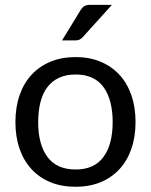

<svg xmlns="http://www.w3.org/2000/svg" viewBox="-20 -744 607 772"><path d="M284 -514.5Q339.5 -514.5 384 -496Q428.5 -477.5 460 -443.5Q491.5 -409.5 508.2 -361.2Q525 -313 525 -253.5Q525 -193.5 508.2 -145.5Q491.5 -97.5 460 -63.5Q428.5 -29.5 384 -11.2Q339.5 7 284 7Q228 7 183.2 -11.2Q138.5 -29.5 107 -63.5Q75.5 -97.5 58.8 -145.5Q42 -193.5 42 -253.5Q42 -313 58.8 -361.2Q75.5 -409.5 107 -443.5Q138.5 -477.5 183.2 -496Q228 -514.5 284 -514.5ZM284 -62.5Q359 -62.5 396 -112.8Q433 -163 433 -253Q433 -343.5 396 -394Q359 -444.5 284 -444.5Q246 -444.5 217.8 -431.5Q189.5 -418.5 170.8 -394Q152 -369.5 142.8 -333.8Q133.5 -298 133.5 -253Q133.5 -163 170.8 -112.8Q208 -62.5 284 -62.5ZM430 -724.5 313.5 -595.5Q306.5 -588 299.8 -584.8Q293 -581.5 282.5 -581.5H229.5L303.5 -702.5Q310.5 -714 318.8 -719.2Q327 -724.5 343 -724.5Z"/></svg>

Font: Lato 2
Style: Regular
Weight: 400
Designer: Lukasz Dziedzic with Adam Twardoch and Botio Nikoltchev
Foundry: tyPoland Lukasz Dziedzic
Version: Version 2.015; 2015-08-06; http://www.latofonts.com/